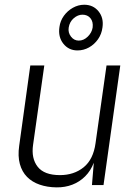

<svg xmlns="http://www.w3.org/2000/svg" viewBox="-20 -800 588 830"><path d="M224 10Q184 9.5 151.5 -1.8Q119 -13 97 -35.2Q75 -57.5 65.8 -91.2Q56.5 -125 63 -170L111 -517H171.5L123 -174Q114.5 -115.5 142.8 -79.2Q171 -43 239 -43Q300 -43 341.8 -77Q383.5 -111 393 -181L440.5 -517H500L427.5 0H377.5L385.5 -96.5Q372 -61.5 348.2 -37.8Q324.5 -14 293 -1.8Q261.5 10.5 224 10ZM315 -582Q277 -582 253.8 -611.2Q230.5 -640.5 237 -683.5Q240.5 -710 256.2 -731.8Q272 -753.5 295.2 -766.5Q318.5 -779.5 344 -779.5Q383 -779.5 406 -751Q429 -722.5 423 -681.5Q419.5 -653 403.8 -630.5Q388 -608 364.8 -595Q341.5 -582 315 -582ZM320.5 -624.5Q342 -624.5 359.5 -641.8Q377 -659 380.5 -681Q383.5 -706 371 -721.2Q358.5 -736.5 336.5 -736.5Q316.5 -736.5 298.8 -721.2Q281 -706 277 -681Q273.5 -659 286.8 -641.8Q300 -624.5 320.5 -624.5Z"/></svg>

Font: Public Sans Thin ExtraLight
Style: Italic
Weight: 250
Italic angle: -8°
Version: Version 2.001